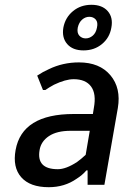

<svg xmlns="http://www.w3.org/2000/svg" viewBox="-20 -770 550 800"><path d="M244 -655Q252 -697 284 -723.5Q316 -750 361 -750Q406 -750 429 -723.5Q452 -697 444 -655Q437 -613 405 -586.5Q373 -560 328 -560Q283 -560 260 -586.5Q237 -613 244 -655ZM384 -655Q389 -677 379 -688.5Q369 -700 352 -700Q336 -700 322.5 -688.5Q309 -677 304 -655Q300 -633 310.5 -621.5Q321 -610 337 -610Q353 -610 366.5 -621.5Q380 -633 384 -655ZM183 10Q105 10 68.5 -31.5Q32 -73 45 -145Q72 -295 287 -295H367L371 -320Q382 -379 359.5 -409.5Q337 -440 287 -440Q253 -440 205 -417Q183 -405 169 -395H159L135 -455Q159 -471 184 -482Q242 -510 309 -510Q395 -510 440 -456.5Q485 -403 471 -320L415 0H345V-60H340Q323 -40 299 -25Q249 10 183 10ZM221 -65Q255 -65 301 -95Q319 -108 337 -125L354 -225H274Q217 -225 184 -203Q151 -181 145 -145Q131 -65 221 -65Z"/></svg>

Font: Scada
Style: Italic
Weight: 400
Italic angle: -10°
Designer: Jovanny Lemonad
Foundry: Jovanny Lemonad
Version: Version 4.100;PS 004.100;hotconv 1.0.88;makeotf.lib2.5.64775